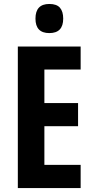

<svg xmlns="http://www.w3.org/2000/svg" viewBox="-20 -1000 475 969"><path d="M387 -51H70V-765H387V-649H204V-480H374V-363H204V-168H387ZM229 -980Q266 -980 282.5 -961Q299 -942 299 -906Q299 -833 229 -833Q159 -833 159 -906Q159 -980 229 -980Z"/></svg>

Font: Noto Sans Tamil UI ExtraCondensed
Style: Bold
Weight: 700
Width: 2
Designer: Jelle Bosma - Monotype Design Team
Foundry: Monotype Imaging Inc.
Version: Version 2.004; ttfautohint (v1.8.4.7-5d5b)